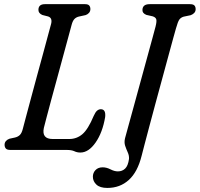

<svg xmlns="http://www.w3.org/2000/svg" viewBox="-20 -720 960 922"><path d="M299.5 0H30Q13.5 0 7.8 -7Q2 -14 2 -25Q2 -35.5 8.8 -43Q15.5 -50.5 26 -54L51.5 -59.5Q66.5 -63 75.5 -72Q84.5 -81 89.5 -101Q94 -118.5 104.5 -157.8Q115 -197 129 -249.2Q143 -301.5 158.2 -357.5Q173.5 -413.5 187.5 -464.8Q201.5 -516 211.5 -553.8Q221.5 -591.5 225.5 -605.5Q232.5 -634 211 -641L183.5 -648Q164.5 -656 164.5 -672.5Q164.5 -700 195.5 -700H388.5Q403 -700 408.5 -693.5Q414 -687 414 -676.5Q414 -665.5 407.2 -658Q400.5 -650.5 391 -647.5L359 -640.5Q346 -637.5 337.5 -628.8Q329 -620 324 -601Q319 -582 308 -541.8Q297 -501.5 283 -449.8Q269 -398 254 -343Q239 -288 225.5 -238.5Q212 -189 202.8 -153.2Q193.5 -117.5 190.5 -105.5Q179.5 -52.5 233 -52.5H312.5Q348.5 -52.5 375.8 -75.8Q403 -99 430 -163.5Q438 -181.5 446.2 -188.5Q454.5 -195.5 464 -195.5Q489 -195.5 485 -158Q472.5 -83.5 439 -35.5Q405.5 12.5 366 12.5Q350 12.5 337 6.2Q324 0 299.5 0ZM825 -583.5Q821.5 -572 812 -537.2Q802.5 -502.5 789 -452.8Q775.5 -403 759.8 -345.2Q744 -287.5 728.2 -229Q712.5 -170.5 698.5 -118.2Q684.5 -66 674.5 -27.5Q664.5 11 660 28.5Q640.5 106.5 598.2 144.5Q556 182.5 495.5 182.5Q460 182.5 443 166.5Q426 150.5 426 128.5Q426 110 438.5 96.8Q451 83.5 473 83.5Q491.5 83.5 510.5 93.2Q529.5 103 546 103Q567 103 581 89.5Q595 76 599.5 43Q600.5 27 593.5 11.8Q586.5 -3.5 581 -20Q575.5 -36.5 580.5 -56.5Q583.5 -68 594.5 -107.8Q605.5 -147.5 620.8 -203.5Q636 -259.5 653 -321.2Q670 -383 685.5 -439.8Q701 -496.5 712.2 -537.5Q723.5 -578.5 727 -592.5Q733.5 -618.5 730.2 -627.8Q727 -637 713.5 -641.5L683 -648.5Q663.5 -656 664 -672Q664.5 -700 698.5 -700H892Q908 -700 913.8 -693.5Q919.5 -687 919.5 -676Q919.5 -665 912.5 -657.8Q905.5 -650.5 895.5 -647L862 -640Q848.5 -636 841.2 -626Q834 -616 825 -583.5Z"/></svg>

Font: Fraunces 144pt S100
Style: Italic
Weight: 400
Italic angle: -16°
Version: Version 1.000; ttfautohint (v1.8.3)